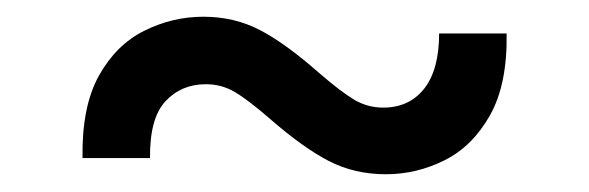

<svg xmlns="http://www.w3.org/2000/svg" viewBox="-20 -400 690 225"><path d="M76.7 -214.8Q75.7 -274.9 95.9 -311.3Q116.2 -347.7 149.2 -364Q182.1 -380.4 218.3 -380.4Q254.4 -380.4 284.2 -365Q314 -349.6 353.5 -314.9Q379.4 -292.5 395 -283.2Q410.6 -273.9 429.2 -273.9Q459.5 -273.9 477.1 -296.1Q494.6 -318.4 494.6 -360.8H573.7Q574.7 -301.3 554.2 -264.9Q533.7 -228.5 501 -212.2Q468.3 -195.8 432.1 -195.8Q395.5 -195.8 365.2 -211.4Q335 -227.1 296.9 -260.3Q270.5 -283.2 255.1 -292.2Q239.7 -301.3 221.2 -301.3Q192.4 -301.3 173.8 -281.2Q155.3 -261.2 155.8 -214.8Z"/></svg>

Font: Inter 20pt
Style: Regular
Weight: 400
Version: Version 4.001;git-66647c0bb